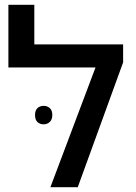

<svg xmlns="http://www.w3.org/2000/svg" viewBox="-20 -780 566 800"><path d="M123 -595H493V-520L304 0H190L378 -499H15V-760H123ZM126 -301Q126 -320 136 -329.5Q146 -339 162 -339Q177 -339 187.5 -329.5Q198 -320 198 -301Q198 -282 187.5 -272Q177 -262 162 -262Q146 -262 136 -271.5Q126 -281 126 -301Z"/></svg>

Font: Noto Sans Hebrew Medium
Style: Regular
Weight: 500
Designer: Monotype Design Team
Foundry: Monotype Imaging Inc.
Version: Version 2.003